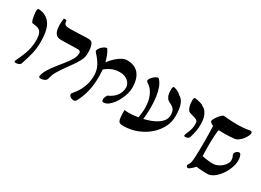

<svg xmlns="http://www.w3.org/2000/svg" viewBox="-24 -1300 2726 2005"><g transform="rotate(30 1338.5 -298.0)"><path d="M128 3Q122 3 114.5 -1Q107 -5 112 -17Q124 -43 138.5 -74Q153 -105 166 -140.5Q179 -176 187.5 -217Q196 -258 196 -303Q196 -373 177 -403.5Q158 -434 110 -439Q101 -441 91.5 -442Q82 -443 73 -444Q67 -445 60.5 -461Q54 -477 49.5 -501Q45 -525 42.5 -548.5Q40 -572 43 -588Q46 -604 55 -604Q66 -604 77.5 -603Q89 -602 105 -597Q150 -583 181 -551.5Q212 -520 228.5 -463Q245 -406 245 -313Q245 -241 229 -174Q213 -107 186 -28Q180 -10 161 -3.5Q142 3 128 3Z M412 -2Q418 -43 444.5 -86.5Q471 -130 505.5 -173.5Q540 -217 574 -259Q608 -301 630 -339.5Q652 -378 653 -412Q654 -434 641 -440.5Q628 -447 614 -446Q582 -446 558 -445Q534 -444 513 -443.5Q492 -443 468.5 -442.5Q445 -442 415 -442Q382 -442 362 -459Q342 -476 334 -505.5Q326 -535 326 -571.5Q326 -608 331 -646Q332 -650 340.5 -651Q349 -652 358 -649.5Q367 -647 367 -641Q368 -615 377.5 -604.5Q387 -594 403 -592Q419 -590 440 -589Q482 -589 533 -591.5Q584 -594 649 -596Q681 -596 694.5 -588.5Q708 -581 714 -564Q722 -545 726.5 -520.5Q731 -496 729 -444Q727 -409 707 -369.5Q687 -330 657.5 -288.5Q628 -247 597 -204Q566 -161 541 -118.5Q516 -76 508 -35Q503 -6 479 4.5Q455 15 433 15Q425 15 418 11Q411 7 412 -2Z M1134 -98Q1120 -95 1113.5 -102.5Q1107 -110 1107 -122Q1107 -135 1111.5 -149Q1116 -163 1122 -173Q1128 -183 1135 -184Q1163 -195 1191 -218Q1219 -241 1237 -275.5Q1255 -310 1255 -352Q1255 -376 1240 -400.5Q1225 -425 1194.5 -441.5Q1164 -458 1117 -458Q1079 -458 1047 -448Q1015 -438 988.5 -421Q962 -404 940 -384Q934 -377 926.5 -383.5Q919 -390 914 -401Q909 -412 909 -419Q908 -427 920.5 -448Q933 -469 955.5 -495.5Q978 -522 1006 -547Q1034 -572 1065 -588Q1096 -604 1126 -604Q1186 -604 1228 -578.5Q1270 -553 1291.5 -503Q1313 -453 1313 -380Q1313 -347 1302.5 -309.5Q1292 -272 1274.5 -235.5Q1257 -199 1234.5 -169Q1212 -139 1186 -119.5Q1160 -100 1134 -98ZM874 25Q867 36 853 38.5Q839 41 824.5 36Q810 31 799.5 21.5Q789 12 788 -0.5Q787 -13 801 -26Q834 -65 856.5 -105Q879 -145 891 -191Q903 -237 903 -292Q903 -356 875.5 -407Q848 -458 798 -511Q788 -520 791.5 -534.5Q795 -549 807.5 -564.5Q820 -580 835.5 -591.5Q851 -603 864.5 -607Q878 -611 883 -603Q900 -578 916 -537Q932 -496 942.5 -439Q953 -382 953 -306Q953 -208 933 -126.5Q913 -45 874 25Z M1430 11Q1409 11 1394.5 7.5Q1380 4 1372 -10Q1364 -24 1361 -55Q1358 -86 1358 -140Q1370 -139 1381 -137.5Q1392 -136 1412 -136Q1440 -136 1479.5 -140.5Q1519 -145 1563.5 -154.5Q1608 -164 1650.5 -179.5Q1693 -195 1727.5 -217Q1762 -239 1782.5 -268Q1803 -297 1803 -334Q1803 -368 1794 -388Q1785 -408 1768 -420.5Q1751 -433 1727 -443Q1711 -452 1702 -460.5Q1693 -469 1686 -486Q1682 -489 1678.5 -502Q1675 -515 1673 -532.5Q1671 -550 1671 -566.5Q1671 -583 1674.5 -594Q1678 -605 1686 -605Q1705 -602 1722 -595Q1739 -588 1752.5 -579Q1766 -570 1775 -560Q1812 -541 1832 -492.5Q1852 -444 1852 -347Q1852 -276 1818 -211.5Q1784 -147 1725 -97Q1666 -47 1590 -18Q1514 11 1430 11ZM1515 -104Q1526 -157 1531.5 -215Q1537 -273 1529 -328.5Q1521 -384 1495.5 -431.5Q1470 -479 1419 -511Q1408 -519 1411 -532.5Q1414 -546 1426 -561Q1438 -576 1454 -588.5Q1470 -601 1484 -605.5Q1498 -610 1504 -603Q1533 -573 1550 -527Q1567 -481 1574.5 -425.5Q1582 -370 1582.5 -313Q1583 -256 1579 -205Q1575 -154 1567 -117Q1565 -99 1555.5 -90Q1546 -81 1535.5 -80Q1525 -79 1518.5 -85.5Q1512 -92 1515 -104Z M2046 -213Q2040 -213 2035.5 -216Q2031 -219 2032 -228Q2036 -246 2046.5 -268.5Q2057 -291 2065.5 -320.5Q2074 -350 2072 -386Q2072 -411 2061.5 -421Q2051 -431 2027.5 -438Q2004 -445 1967 -456Q1958 -459 1951 -466Q1944 -473 1937 -490Q1933 -495 1929 -509Q1925 -523 1922.5 -541.5Q1920 -560 1920 -577Q1920 -594 1923 -605Q1926 -616 1934 -616Q1952 -614 1973 -610Q1994 -606 2012.5 -599.5Q2031 -593 2042 -583Q2067 -571 2084.5 -548Q2102 -525 2112 -492.5Q2122 -460 2122 -416Q2124 -367 2116 -326Q2108 -285 2096 -246Q2090 -226 2075 -219.5Q2060 -213 2046 -213Z M2199 -495Q2199 -504 2209 -522Q2219 -540 2234 -559.5Q2249 -579 2264 -592.5Q2279 -606 2290 -606Q2308 -604 2341 -601Q2374 -598 2417 -597Q2460 -596 2509 -598.5Q2558 -601 2606 -611Q2615 -613 2621 -605Q2627 -597 2627 -593Q2627 -579 2616.5 -556.5Q2606 -534 2587.5 -511Q2569 -488 2546.5 -472Q2524 -456 2500 -454Q2439 -448 2393.5 -447.5Q2348 -447 2315 -449Q2311 -434 2308.5 -408Q2306 -382 2304.5 -348Q2303 -314 2302.5 -276.5Q2302 -239 2303 -201.5Q2304 -164 2305 -131Q2324 -126 2348.5 -122.5Q2373 -119 2396 -117Q2419 -115 2434 -115Q2463 -115 2490.5 -127Q2518 -139 2540 -158.5Q2562 -178 2574.5 -199.5Q2587 -221 2587 -241Q2587 -270 2578.5 -284.5Q2570 -299 2570 -312Q2570 -323 2578 -332.5Q2586 -342 2597.5 -349Q2609 -356 2620 -355.5Q2631 -355 2636 -344Q2640 -338 2643.5 -327Q2647 -316 2649 -303.5Q2651 -291 2651 -278Q2651 -232 2632 -182Q2613 -132 2582 -89.5Q2551 -47 2513.5 -20.5Q2476 6 2438 6Q2412 6 2387.5 5Q2363 4 2342 1.5Q2321 -1 2305 -3Q2291 14 2273 30Q2255 46 2244 52Q2233 57 2225 52.5Q2217 48 2213.5 40Q2210 32 2214 25Q2222 13 2227.5 2.5Q2233 -8 2236.5 -26.5Q2240 -45 2242 -80Q2246 -174 2246 -270.5Q2246 -367 2242 -460Q2225 -463 2212 -475Q2199 -487 2199 -495Z"/></g></svg>

Font: Noto Rashi Hebrew SemiBold
Style: Regular
Weight: 600
Version: Version 1.006